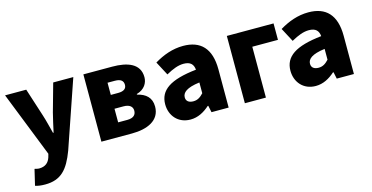

<svg xmlns="http://www.w3.org/2000/svg" viewBox="-79 -966 3035 1568"><g transform="rotate(-15 1438.0 -182.0)"><path d="M143 219C278 219 340 147 395 1L591 -569H421L355 -333C342 -279 329 -226 318 -172H313C298 -228 286 -281 269 -333L193 -569H14L232 -17L224 12C211 52 183 80 129 80C116 80 101 75 91 73L59 208C83 215 106 219 143 219Z M676 0H935C1064 0 1174 -46 1174 -164C1174 -240 1128 -279 1056 -296V-301C1125 -320 1152 -371 1152 -418C1152 -533 1048 -569 920 -569H676ZM849 -349V-452H911C962 -452 982 -432 982 -399C982 -368 961 -349 911 -349ZM849 -117V-232H925C979 -232 1001 -207 1001 -176C1001 -142 981 -117 926 -117Z M1427 14C1490 14 1543 -15 1590 -57H1595L1607 0H1752V-323C1752 -501 1669 -583 1522 -583C1433 -583 1352 -553 1277 -508L1339 -391C1396 -423 1443 -441 1488 -441C1546 -441 1570 -414 1574 -368C1352 -344 1258 -279 1258 -159C1258 -64 1322 14 1427 14ZM1488 -124C1451 -124 1427 -140 1427 -173C1427 -213 1463 -246 1574 -260V-169C1548 -141 1524 -124 1488 -124Z M1889 0H2067V-430H2284V-569H1889Z M2486 14C2549 14 2602 -15 2649 -57H2654L2666 0H2811V-323C2811 -501 2728 -583 2581 -583C2492 -583 2411 -553 2336 -508L2398 -391C2455 -423 2502 -441 2547 -441C2605 -441 2629 -414 2633 -368C2411 -344 2317 -279 2317 -159C2317 -64 2381 14 2486 14ZM2547 -124C2510 -124 2486 -140 2486 -173C2486 -213 2522 -246 2633 -260V-169C2607 -141 2583 -124 2547 -124Z"/></g></svg>

Font: Noto Sans KR Black
Style: Regular
Weight: 900
Designer: Ryoko NISHIZUKA 西塚涼子 (kana, bopomofo & ideographs); Paul D. Hunt (Latin, Greek & Cyrillic); Sandoll Communications 산돌커뮤니
Foundry: Adobe
Version: Version 2.004;hotconv 1.0.118;makeotfexe 2.5.65603